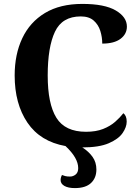

<svg xmlns="http://www.w3.org/2000/svg" viewBox="-20 -744 709 982"><path d="M363 218Q329 218 309.5 207Q290 196 290 177Q290 164 297 151Q304 154 313.5 156.5Q323 159 338 159Q354 159 367 148.5Q380 138 380 116Q380 90 364 62Q348 34 315 3Q186 -20 120.5 -116.5Q55 -213 55 -358Q55 -466 94 -548.5Q133 -631 210 -677.5Q287 -724 401 -724Q515 -724 572 -690.5Q629 -657 629 -608Q629 -570 596.5 -545.5Q564 -521 503 -521Q503 -554 493 -586Q483 -618 459 -639Q435 -660 393 -660Q298 -660 261 -581.5Q224 -503 224 -358Q224 -213 268.5 -141.5Q313 -70 420 -70Q471 -70 507.5 -84.5Q544 -99 569 -121Q594 -143 611 -165Q628 -152 628 -122Q628 -94 607 -63.5Q586 -33 536.5 -11.5Q487 10 401 10Q434 31 453.5 58.5Q473 86 473 123Q473 166 445.5 192Q418 218 363 218Z"/></svg>

Font: Noto Serif
Style: Bold
Weight: 700
Designer: Monotype Design Team
Foundry: Monotype Imaging Inc.
Version: Version 2.014